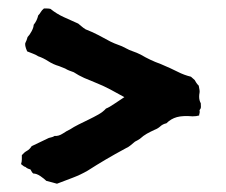

<svg xmlns="http://www.w3.org/2000/svg" viewBox="-20 -573 541 459"><path d="M41 -173.8Q37.1 -174.8 35.2 -176.8Q33.2 -178.7 30.3 -180.7Q32.2 -186.5 32.2 -191.9Q32.2 -197.3 32.2 -202.1Q38.1 -209 44.4 -212.4Q50.8 -215.8 55.7 -223.6Q66.4 -228.5 76.2 -233.4Q85.9 -238.3 96.7 -243.2Q106.4 -245.1 110.4 -248Q120.1 -247.1 130.4 -253.9Q140.6 -260.7 147.5 -263.7Q156.2 -269.5 168 -275.4Q179.7 -281.2 191.9 -287.1Q204.1 -293 215.3 -299.3Q226.6 -305.7 233.4 -313.5Q241.2 -316.4 255.4 -326.2Q269.5 -335.9 277.3 -340.8Q259.8 -350.6 243.2 -359.4Q226.6 -368.2 207 -376Q194.3 -380.9 181.2 -386.7Q168 -392.6 156.2 -400.4Q150.4 -402.3 145.5 -404.3Q140.6 -406.2 135.7 -409.2Q125 -413.1 121.1 -415Q107.4 -418.9 95.2 -426.8Q83 -434.6 71.3 -438.5Q65.4 -442.4 58.6 -444.8Q51.8 -447.3 44.9 -450.2Q38.1 -465.8 41 -471.2Q43.9 -476.6 45.9 -484.4Q50.8 -489.3 55.7 -498.5Q60.5 -507.8 60.5 -513.7Q68.4 -523.4 71.3 -536.1Q75.2 -540 77.6 -544.4Q80.1 -548.8 85 -552.7Q88.9 -552.7 92.8 -552.7Q96.7 -552.7 100.6 -551.8Q115.2 -540 132.3 -532.2Q149.4 -524.4 167 -516.6Q171.9 -512.7 175.8 -509.3Q179.7 -505.9 184.6 -502.9Q202.1 -496.1 215.8 -488.8Q229.5 -481.4 244.1 -473.6Q253.9 -468.8 262.7 -465.8Q271.5 -462.9 280.3 -458Q289.1 -453.1 297.9 -450.2Q306.6 -447.3 316.4 -442.4Q328.1 -435.5 339.4 -430.2Q350.6 -424.8 364.3 -419.9Q389.6 -409.2 404.8 -401.4Q419.9 -393.6 436.5 -389.6Q438.5 -387.7 440.9 -385.7Q443.4 -383.8 445.3 -381.8Q447.3 -377.9 449.7 -374.5Q452.1 -371.1 455.1 -368.2Q458 -355.5 457 -351.1Q456.1 -346.7 456.1 -341.8Q456.1 -333 460 -326.2Q460.9 -315.4 459.5 -313.5Q458 -311.5 457 -309.6Q458 -304.7 457 -302.2Q456.1 -299.8 456.1 -296.9Q452.1 -295.9 448.7 -295.4Q445.3 -294.9 440.4 -294.9Q417 -296.9 402.8 -293Q388.7 -289.1 377.9 -278.3Q369.1 -276.4 363.3 -271Q357.4 -265.6 349.6 -262.7Q338.9 -257.8 331.1 -253.4Q323.2 -249 314.5 -241.2Q310.5 -238.3 302.7 -234.4Q296.9 -229.5 291.5 -225.1Q286.1 -220.7 281.2 -218.8Q253.9 -204.1 232.4 -191.4Q210.9 -178.7 189.5 -165Q172.9 -155.3 153.3 -147.9Q133.8 -140.6 116.2 -133.8Q110.4 -135.7 104 -137.2Q97.7 -138.7 90.8 -140.6Q85.9 -145.5 76.7 -151.9Q67.4 -158.2 59.6 -158.2Q56.6 -160.2 52.7 -168Q44.9 -169.9 41 -173.8Z"/></svg>

Font: Caesar Dressing
Style: Regular
Weight: 400
Designer: Dathan Boardman
Foundry: Open Window
Version: Version 1.000